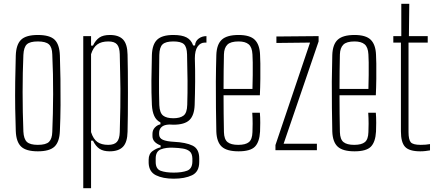

<svg xmlns="http://www.w3.org/2000/svg" viewBox="-20 -790 2312 1010"><path d="M179 6Q117 6 91 -19Q65 -44 63 -101Q61 -151 60 -219Q59 -287 60 -360.5Q61 -434 63 -498Q65 -556 91 -581Q117 -606 179 -606Q242 -606 267.5 -581Q293 -556 295 -498Q297 -441 298 -374Q299 -307 298.5 -237Q298 -167 295 -101Q293 -44 267 -19Q241 6 179 6ZM179 -28Q222 -28 238 -44Q254 -60 255 -96Q259 -188 259.5 -294.5Q260 -401 255 -504Q254 -542 237 -557Q220 -572 179 -572Q138 -572 121.5 -557Q105 -542 103 -501Q99 -411 99 -305Q99 -199 103 -98Q105 -59 121.5 -43.5Q138 -28 179 -28Z M418 200V-600H459V-550H469Q483 -579 503 -592.5Q523 -606 558 -606Q605 -606 627.5 -582Q650 -558 651 -503Q652 -469 652.5 -415.5Q653 -362 653 -301.5Q653 -241 652.5 -186.5Q652 -132 651 -97Q650 -42 627 -18Q604 6 557 6Q524 6 504 -7Q484 -20 469 -50H459V200ZM549 -28Q581 -28 595 -43.5Q609 -59 610 -95Q612 -172 613 -226Q614 -280 613.5 -322.5Q613 -365 612 -407.5Q611 -450 610 -505Q609 -541 595.5 -556.5Q582 -572 550 -572Q513 -572 491.5 -556Q470 -540 459 -505V-95Q471 -58 492.5 -43Q514 -28 549 -28Z M894 150Q837 150 800.5 132Q764 114 762 68V50Q762 19 783.5 4Q805 -11 825 -15V-25Q782 -41 782 -74V-86Q782 -106 795 -119.5Q808 -133 824 -136V-146Q802 -157 791.5 -180Q781 -203 779 -238Q776 -303 776.5 -365Q777 -427 779 -501Q781 -557 807 -581.5Q833 -606 892 -606Q937 -606 961.5 -593Q986 -580 996 -551H1006Q1007 -573 1024.5 -586.5Q1042 -600 1066 -600V-566H1058Q1034 -566 1019.5 -545Q1005 -524 1005 -483Q1007 -422 1006.5 -359.5Q1006 -297 1004 -238Q1002 -183 976.5 -158.5Q951 -134 892 -134Q886 -134 881 -134.5Q876 -135 871 -135Q843 -134 830 -122Q817 -110 817 -91V-84Q817 -63 837 -54.5Q857 -46 895 -44Q958 -41 993 -24Q1028 -7 1028 43V62Q1028 114 990 132Q952 150 894 150ZM892 -168Q927 -168 945.5 -182Q964 -196 965 -239Q967 -303 966.5 -365.5Q966 -428 964 -504Q963 -543 947.5 -557.5Q932 -572 892 -572Q852 -572 835.5 -557Q819 -542 818 -501Q817 -427 816.5 -364.5Q816 -302 818 -237Q820 -196 838 -182Q856 -168 892 -168ZM894 118Q937 118 964 108Q991 98 992 61V43Q991 17 977.5 6Q964 -5 942 -8.5Q920 -12 893 -13Q854 -15 826.5 -4.5Q799 6 799 44V62Q799 99 825.5 108.5Q852 118 894 118Z M1307 -197H1347Q1349 -174 1349 -144Q1349 -114 1348 -98Q1345 -43 1321 -18.5Q1297 6 1235 6Q1173 6 1146.5 -18.5Q1120 -43 1118 -98Q1117 -155 1116 -222.5Q1115 -290 1115.5 -361.5Q1116 -433 1118 -501Q1120 -557 1147 -581.5Q1174 -606 1235 -606Q1295 -606 1320.5 -580.5Q1346 -555 1348 -502Q1349 -491 1349.5 -456Q1350 -421 1349.5 -376Q1349 -331 1347 -289H1156Q1156 -241 1156.5 -192Q1157 -143 1158 -95Q1159 -57 1177 -42.5Q1195 -28 1233 -28Q1272 -28 1289.5 -42.5Q1307 -57 1308 -95Q1309 -110 1309 -139.5Q1309 -169 1307 -197ZM1235 -572Q1193 -572 1176 -555Q1159 -538 1158 -504Q1157 -461 1156.5 -415.5Q1156 -370 1156 -322H1308Q1309 -358 1309.5 -395Q1310 -432 1309.5 -462Q1309 -492 1308 -504Q1306 -542 1288 -557Q1270 -572 1235 -572Z M1429 0V-27L1611 -566L1434 -564V-598L1656 -600V-572L1472 -34H1647V0Z M1917 -197H1957Q1959 -174 1959 -144Q1959 -114 1958 -98Q1955 -43 1931 -18.5Q1907 6 1845 6Q1783 6 1756.5 -18.5Q1730 -43 1728 -98Q1727 -155 1726 -222.5Q1725 -290 1725.5 -361.5Q1726 -433 1728 -501Q1730 -557 1757 -581.5Q1784 -606 1845 -606Q1905 -606 1930.5 -580.5Q1956 -555 1958 -502Q1959 -491 1959.5 -456Q1960 -421 1959.5 -376Q1959 -331 1957 -289H1766Q1766 -241 1766.5 -192Q1767 -143 1768 -95Q1769 -57 1787 -42.5Q1805 -28 1843 -28Q1882 -28 1899.5 -42.5Q1917 -57 1918 -95Q1919 -110 1919 -139.5Q1919 -169 1917 -197ZM1845 -572Q1803 -572 1786 -555Q1769 -538 1768 -504Q1767 -461 1766.5 -415.5Q1766 -370 1766 -322H1918Q1919 -358 1919.5 -395Q1920 -432 1919.5 -462Q1919 -492 1918 -504Q1916 -542 1898 -557Q1880 -572 1845 -572Z M2191 6Q2133 6 2111 -17.5Q2089 -41 2089 -99V-566H2049V-600H2091V-770H2133L2131 -600H2230V-566H2129V-95Q2129 -56 2140.5 -42Q2152 -28 2193 -28Q2209 -28 2219 -29Q2229 -30 2242 -32V1Q2230 3 2217.5 4.5Q2205 6 2191 6Z"/></svg>

Font: Big Shoulders Text Thin
Style: Regular
Weight: 100
Designer: Patric King
Foundry: XO Type Co
Version: Version 1.000; ttfautohint (v1.8.2)